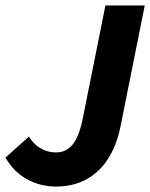

<svg xmlns="http://www.w3.org/2000/svg" viewBox="-27 -671 550 703"><path d="M178 12C319 12 390 -88 414 -207L503 -651H359L275 -232C258 -150 228 -113 178 -113C133 -113 99 -137 79 -171L-7 -94C33 -23 103 12 178 12Z"/></svg>

Font: Source Sans Pro
Style: Bold Italic
Weight: 700
Italic angle: -11°
Designer: Paul D. Hunt
Foundry: Adobe Systems Incorporated
Version: Version 3.006;hotconv 1.0.111;makeotfexe 2.5.65597